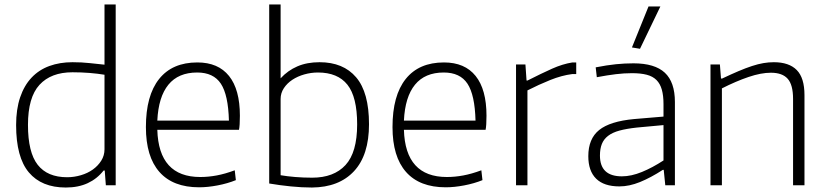

<svg xmlns="http://www.w3.org/2000/svg" viewBox="-20 -828 3693 858"><path d="M274 10Q166 10 109 -57.5Q52 -125 52 -269Q52 -340 70 -393Q88 -446 121 -481Q154 -516 200.5 -533Q247 -550 304 -550Q345 -550 381 -546Q417 -542 447 -539V-808H497V0H453L448 -66H443Q414 -29 372 -9.5Q330 10 274 10ZM280 -36Q311 -36 341.5 -45Q372 -54 395 -70.5Q418 -87 432.5 -110Q447 -133 447 -161V-494Q417 -499 380.5 -502Q344 -505 304 -505Q208 -505 156.5 -449Q105 -393 105 -270Q105 -147 148.5 -91.5Q192 -36 280 -36Z M870 9Q753 9 692.5 -59.5Q632 -128 632 -260Q632 -401 691 -475Q750 -549 862 -549Q955 -549 1003.5 -488.5Q1052 -428 1052 -311Q1052 -267 1048 -248H683Q689 -37 875 -37Q911 -37 948.5 -44Q986 -51 1029 -67L1034 -23Q997 -8 952.5 0.5Q908 9 870 9ZM861 -504Q777 -504 732.5 -449.5Q688 -395 683 -289H1003Q1000 -404 967 -454Q934 -504 861 -504Z M1374 10Q1329 10 1279.5 5Q1230 0 1183 -8V-808H1234V-478Q1266 -513 1309 -531.5Q1352 -550 1408 -550Q1514 -550 1571.5 -482.5Q1629 -415 1629 -273Q1629 -135 1562 -63Q1495 9 1374 10ZM1375 -34Q1472 -34 1524 -90.5Q1576 -147 1576 -272Q1576 -395 1532.5 -449.5Q1489 -504 1401 -504Q1370 -504 1340 -495.5Q1310 -487 1286.5 -471.5Q1263 -456 1248.5 -434Q1234 -412 1234 -386V-45Q1263 -40 1299.5 -37Q1336 -34 1375 -34Z M1972 9Q1855 9 1794.5 -59.5Q1734 -128 1734 -260Q1734 -401 1793 -475Q1852 -549 1964 -549Q2057 -549 2105.5 -488.5Q2154 -428 2154 -311Q2154 -267 2150 -248H1785Q1791 -37 1977 -37Q2013 -37 2050.5 -44Q2088 -51 2131 -67L2136 -23Q2099 -8 2054.5 0.5Q2010 9 1972 9ZM1963 -504Q1879 -504 1834.5 -449.5Q1790 -395 1785 -289H2105Q2102 -404 2069 -454Q2036 -504 1963 -504Z M2286 -540H2328L2333 -468H2337Q2400 -500 2447 -521Q2494 -542 2538 -549H2555V-497H2537Q2490 -491 2439 -470.5Q2388 -450 2337 -424V0H2286Z M2748 5Q2679 5 2644 -29.5Q2609 -64 2609 -130Q2609 -208 2657.5 -247Q2706 -286 2814 -296L2945 -307V-363Q2945 -401 2937.5 -427.5Q2930 -454 2913.5 -470.5Q2897 -487 2870 -494Q2843 -501 2804 -501Q2769 -501 2732 -496.5Q2695 -492 2647 -483L2642 -527Q2693 -537 2732.5 -541Q2772 -545 2811 -545Q2906 -545 2951 -503Q2996 -461 2996 -372V0H2953L2946 -69H2942Q2888 -34 2840 -14.5Q2792 5 2748 5ZM2759 -40Q2801 -40 2848.5 -59.5Q2896 -79 2945 -111V-269L2826 -258Q2780 -253 2748.5 -244.5Q2717 -236 2697.5 -221Q2678 -206 2669.5 -184.5Q2661 -163 2661 -133Q2661 -40 2759 -40ZM2804 -616 2878 -799H2931L2840 -610Z M3155 -540H3197L3202 -477H3207Q3247 -496 3280 -510Q3313 -524 3340.5 -533Q3368 -542 3391.5 -546Q3415 -550 3438 -550Q3506 -550 3540.5 -515Q3575 -480 3575 -403V0H3524V-386Q3524 -449 3500 -476Q3476 -503 3425 -503Q3381 -503 3325 -484Q3269 -465 3206 -433V0H3155Z"/></svg>

Font: Encode Sans Normal
Style: ExtraLight
Weight: 200
Designer: Pablo Impallari, Andres Torresi
Foundry: Pablo Impallari, Andres Torresi
Version: Version 1.000; ttfautohint (v1.00) -l 8 -r 50 -G 200 -x 14 -